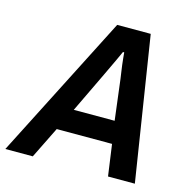

<svg xmlns="http://www.w3.org/2000/svg" viewBox="-143 -785 873 885"><g transform="rotate(15 293.5 -343.0)"><path d="M-41 0 309 -686H469L577 0H449L428 -150H164L90 0ZM217 -256H412L388 -450Q386 -465 383.5 -481Q381 -497 379 -513.5Q377 -530 375.5 -545Q374 -560 373 -572H367Q359 -554 348 -530.5Q337 -507 326.5 -485Q316 -463 309 -448Z"/></g></svg>

Font: Archivo SemiCondensed SemiBold
Style: Italic
Weight: 600
Width: 4
Italic angle: -10°
Designer: Hector Gatti
Foundry: Omnibus-Type
Version: Version 2.001